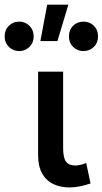

<svg xmlns="http://www.w3.org/2000/svg" viewBox="-96 -810 450 844"><path d="M210.5 14Q169.5 14 138.2 -1Q107 -16 89.2 -47.5Q71.5 -79 71.5 -128.5V-495H181.5V-160Q181.5 -116.5 194 -99.5Q206.5 -82.5 235.5 -82.5Q246 -82.5 258.2 -85.5Q270.5 -88.5 283 -93.5L302 -3.5Q278.5 4.5 255.2 9.2Q232 14 210.5 14ZM81.5 -629.5 111.5 -789.5H204.5L156.5 -629.5ZM-11.5 -585.5Q-38.5 -585.5 -57 -603.8Q-75.5 -622 -75.5 -650Q-75.5 -678.5 -57 -696.8Q-38.5 -715 -11.5 -715Q15 -715 33.5 -696.5Q52 -678 52 -650Q52 -622 33.5 -603.8Q15 -585.5 -11.5 -585.5ZM271 -585.5Q244 -585.5 225.5 -603.8Q207 -622 207 -650Q207 -678.5 225.5 -696.8Q244 -715 271 -715Q298 -715 316.5 -696.8Q335 -678.5 335 -650Q335 -622 316.5 -603.8Q298 -585.5 271 -585.5Z"/></svg>

Font: Geologica Cursive
Style: Regular
Weight: 400
Designer: Sindre Bremnes, Frode Helland
Foundry: Monokrom Skriftforlag AS
Version: Version 1.010;gftools[0.9.28]